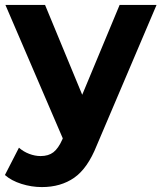

<svg xmlns="http://www.w3.org/2000/svg" viewBox="-30 -558 656 780"><path d="M606 -538 363 33Q326 126 271.5 164Q217 202 140 202Q98 202 57 189Q16 176 -10 153L47 42Q65 58 88.5 67Q112 76 135 76Q167 76 187 60.5Q207 45 223 9L225 4L-8 -538H153L304 -173L456 -538Z"/></svg>

Font: APTA Sans Regular
Style: Bold Italic
Weight: 700
Version: Version 7.200